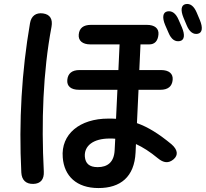

<svg xmlns="http://www.w3.org/2000/svg" viewBox="-20 -894 1043 973"><path d="M149 38C186 37 204 15 202 -25C189 -276 198 -531 241 -758C248 -797 234 -821 198 -826C162 -831 138 -813 132 -776C90 -532 75 -280 88 -20C90 19 112 39 149 38ZM298 -96C305 -2 368 59 479 59C590 59 661 3 667 -121L669 -164C704 -148 740 -125 780 -92C809 -68 834 -65 860 -87C884 -108 881 -135 849 -163C786 -215 731 -250 674 -270L682 -439H793C831 -439 852 -456 855 -489C858 -521 836 -539 796 -539H686L692 -669H736C764 -669 780 -686 783 -719C786 -750 764 -768 724 -768H441C403 -768 382 -752 379 -719C376 -688 398 -669 438 -669H586L580 -539H383C345 -539 324 -522 321 -489C318 -457 340 -439 380 -439H575L568 -292C556 -293 542 -293 529 -293C384 -293 288 -214 298 -96ZM410 -100C406 -154 451 -192 536 -192C545 -192 555 -192 564 -191L561 -133C558 -71 524 -47 475 -47C432 -47 413 -66 410 -100ZM817 -767 834 -728C848 -694 868 -681 892 -686C915 -691 918 -717 902 -755L885 -794C871 -827 851 -841 827 -836C805 -831 801 -805 817 -767ZM910 -804 926 -766C940 -732 960 -718 983 -723C1005 -728 1009 -753 993 -792L977 -830C963 -863 944 -878 920 -873C898 -868 894 -843 910 -804Z"/></svg>

Font: 寒蝉团圆体 Round
Style: Regular
Weight: 500
Designer: 寒蝉字型
Version: Version 2.700;Glyphs 3.1.1 (3135)